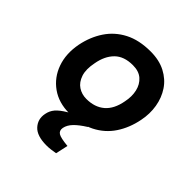

<svg xmlns="http://www.w3.org/2000/svg" viewBox="-197 -650 993 993"><g transform="rotate(45 300.0 -153.5)"><path d="M265 8Q188 8 134 -30.5Q80 -69 57 -133.5Q34 -198 49 -277Q63 -347 99 -401Q135 -455 194 -485.5Q253 -516 337 -516Q400 -516 446 -492Q492 -468 519 -427.5Q546 -387 554.5 -336Q563 -285 552 -231Q538 -160 502 -106Q466 -52 407 -22Q348 8 265 8ZM275 -107Q336 -107 374.5 -140Q413 -173 425 -240Q434 -283 425.5 -319.5Q417 -356 391.5 -378.5Q366 -401 322 -401Q257 -401 221.5 -365.5Q186 -330 175 -268Q164 -214 176 -178Q188 -142 214.5 -124.5Q241 -107 275 -107ZM299 209Q229 209 199.5 176.5Q170 144 179 99Q184 72 201 52Q218 32 255 10L299 -15H384L383 -10Q343 15 321.5 37.5Q300 60 295 85Q291 108 307.5 118.5Q324 129 378 134L363 202Q347 205 331 207Q315 209 299 209Z"/></g></svg>

Font: REM Medium
Style: Italic
Weight: 500
Italic angle: -11°
Designer: Octavio Pardo
Foundry: Ashler Design
Version: Version 1.005;gftools[0.9.28]